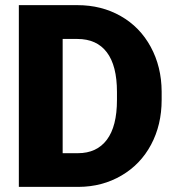

<svg xmlns="http://www.w3.org/2000/svg" viewBox="-20 -731 686 751"><path d="M53.7 0V-710.9H282.7Q377 -710.9 452.1 -668.2Q527.3 -625.5 569.6 -547.6Q611.8 -469.7 612.3 -373V-340.3Q612.3 -242.7 571 -165.3Q529.8 -87.9 454.8 -44.2Q379.9 -0.5 287.6 0ZM225.1 -578.6V-131.8H284.7Q358.4 -131.8 397.9 -184.3Q437.5 -236.8 437.5 -340.3V-371.1Q437.5 -474.1 397.9 -526.4Q358.4 -578.6 282.7 -578.6Z"/></svg>

Font: Vazir Black UI
Style: Black-UI
Weight: 900
Designer: Saber Rastikerdar
Foundry: Saber Rastikerdar
Version: Version 30.1.0